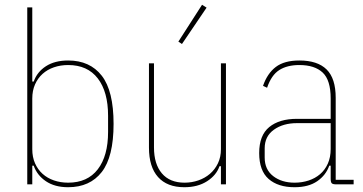

<svg xmlns="http://www.w3.org/2000/svg" viewBox="-20 -771 1518 803"><path d="M94 -740H115V-430H121Q135 -470 172 -494Q209 -518 265 -518Q356 -518 405.5 -454.5Q455 -391 455 -253Q455 -115 405.5 -51.5Q356 12 265 12Q209 12 172 -13Q135 -38 121 -78H115V0H94ZM265 -7Q346 -7 389 -63Q432 -119 432 -219V-287Q432 -387 389 -443Q346 -499 265 -499Q233 -499 205.5 -489.5Q178 -480 158 -462Q138 -444 126.5 -418Q115 -392 115 -359V-147Q115 -114 126.5 -88Q138 -62 158 -44Q178 -26 205.5 -16.5Q233 -7 265 -7Z M904 -76H898Q885 -38 846 -13Q807 12 751 12Q679 12 641 -30.5Q603 -73 603 -154V-506H624V-154Q624 -85 657 -46Q690 -7 752 -7Q782 -7 809.5 -16.5Q837 -26 858 -44Q879 -62 891.5 -88Q904 -114 904 -147V-506H925V0H904ZM741 -587 726 -597 825 -751 844 -739Z M1386 0Q1372 0 1367.5 -4.5Q1363 -9 1363 -23V-78H1357Q1343 -38 1306.5 -13Q1270 12 1212 12Q1143 12 1103.5 -22.5Q1064 -57 1064 -131Q1064 -205 1106 -239.5Q1148 -274 1222 -274H1363V-359Q1363 -436 1329.5 -467.5Q1296 -499 1232 -499Q1181 -499 1148 -478Q1115 -457 1097 -404L1080 -412Q1098 -464 1133.5 -491Q1169 -518 1232 -518Q1308 -518 1346 -480.5Q1384 -443 1384 -362V-19H1459V0ZM1212 -7Q1243 -7 1270.5 -16Q1298 -25 1318.5 -42.5Q1339 -60 1351 -86.5Q1363 -113 1363 -148V-256H1222Q1164 -256 1125.5 -228.5Q1087 -201 1087 -151V-112Q1087 -62 1122.5 -34.5Q1158 -7 1212 -7Z"/></svg>

Font: IBM Plex Sans Condensed Thin
Style: Regular
Weight: 100
Width: 3
Designer: Mike Abbink, Paul van der Laan, Pieter van Rosmalen
Foundry: Bold Monday
Version: Version 1.3